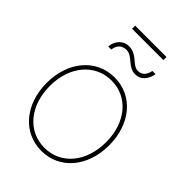

<svg xmlns="http://www.w3.org/2000/svg" viewBox="-233 -880 982 982"><g transform="rotate(45 258.5 -389.0)"><path d="M258.8 7.8C391.6 7.8 484.4 -104 484.4 -257.8C484.4 -411.6 391.6 -523.4 258.8 -523.4C125.5 -523.4 32.2 -411.6 32.2 -257.8C32.2 -104 125.5 7.8 258.8 7.8ZM258.8 -14.6C139.2 -14.6 54.7 -115.2 54.7 -257.8C54.7 -400.4 139.2 -501 258.8 -501C377.9 -501 461.9 -400.4 461.9 -257.8C461.9 -115.2 377.9 -14.6 258.8 -14.6ZM321.8 -608.4C358.9 -608.4 386.7 -636.7 394.5 -683.1H371.6C363.8 -646 345.7 -630.9 317.9 -630.9C277.8 -630.9 258.8 -688.5 198.2 -688.5C156.7 -688.5 127 -656.2 123 -611.8H145.5C148.4 -645.5 169.9 -666 202.1 -666C247.1 -666 267.1 -608.4 321.8 -608.4ZM372.1 -784.7H145.5V-762.2H372.1Z"/></g></svg>

Font: Raveo Display Display Thin
Style: Regular
Weight: 100
Designer: Jakub Foglar, Rasmus Andersson (Inter)
Foundry: Jakubfoglar.com
Version: Version 1.100;Glyphs 3.2.3 (3260)